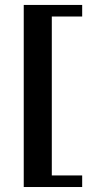

<svg xmlns="http://www.w3.org/2000/svg" viewBox="-20 -687 371 778"><path d="M76.2 70.8V-667H313V-620.1H189.9V23.9H313V70.8Z"/></svg>

Font: Wesal
Style: Regular
Weight: 500
Designer: Ahmed zaza
Foundry: Ahmed zaza
Version: Version 2.01